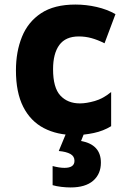

<svg xmlns="http://www.w3.org/2000/svg" viewBox="-20 -583 570 843"><path d="M309 10Q231 10 172.5 -20.5Q114 -51 82 -114Q50 -177 50 -274Q50 -356 76.5 -421.5Q103 -487 160.5 -525Q218 -563 311 -563Q358 -563 404 -552.5Q450 -542 487 -521L439 -393Q409 -408 382 -415.5Q355 -423 326 -423Q268 -423 240.5 -385.5Q213 -348 213 -279Q213 -198 245 -163.5Q277 -129 331 -129Q359 -129 396 -139.5Q433 -150 468 -179V-29Q434 -8 391.5 1Q349 10 309 10ZM290 240Q271 240 249.5 237.5Q228 235 211 230V146Q241 154 263 154Q307 154 307 123Q307 103 289 93Q271 83 238 80L272 -2H351L336 36Q423 52 423 131Q423 181 389 210.5Q355 240 290 240Z"/></svg>

Font: Noto Sans Mono Condensed Black
Style: Regular
Weight: 900
Width: 3
Designer: Monotype Design Team
Foundry: Monotype Imaging Inc.
Version: Version 2.014